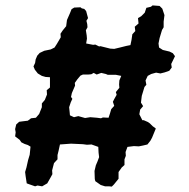

<svg xmlns="http://www.w3.org/2000/svg" viewBox="-20 -686 700 711"><path d="M90 -3 79 -7 75 -33 73 -49 78 -66 84 -93 90 -113 93 -143 83 -149 71 -153 59 -159 53 -168 36 -181 38 -196 36 -208 40 -225 51 -235 66 -237 83 -239 95 -248 113 -250 125 -264 135 -289V-303L146 -316L154 -336L153 -352L165 -362V-385V-400L149 -401L135 -405L120 -414L109 -428L104 -440L110 -453L112 -466L118 -480L127 -490L144 -498L168 -503L182 -510L191 -524L205 -548L204 -561L212 -573L225 -589L228 -612L239 -637L245 -652L255 -658L278 -659L283 -655L292 -653L299 -645L306 -619L300 -609L303 -597L304 -585L298 -574L301 -555L302 -543L299 -525L325 -520L333 -521L347 -514L352 -515L388 -506L403 -505L424 -510L448 -516L463 -519L467 -538L470 -559L481 -571L479 -587L493 -599L491 -619L503 -626L516 -639L522 -657L539 -661L545 -666L571 -664L581 -654L589 -630L586 -606V-585L580 -575L571 -545L567 -525L569 -510L583 -501L608 -495L620 -489L628 -478L614 -449L616 -436L607 -424L590 -418L574 -414L558 -417L540 -412L527 -405L519 -388L522 -372L515 -364L505 -331L502 -306L510 -293L499 -280L496 -263L507 -241H512L528 -234L535 -229L545 -219L557 -210L550 -193L543 -176L537 -165L526 -151L509 -147L494 -144L476 -145L452 -142L445 -123L446 -109L441 -96V-75L431 -66L419 -49V-24L402 -3L394 5L384 4H369L353 -1L333 -15L331 -23L330 -53L335 -74L341 -88L347 -104L345 -121L344 -142L319 -151L302 -150L287 -152L243 -154L202 -151L197 -128L193 -112V-96L180 -82L173 -55L174 -41L168 -30L155 -7L136 4L119 1L110 4ZM354 -248 361 -251 382 -250 387 -265 392 -282 403 -294 398 -309 403 -319 412 -335 409 -345 422 -361 421 -373 422 -388 429 -405 409 -409H392H379L372 -412L355 -416L338 -410L327 -416L318 -411L307 -410H287L278 -406L267 -393L257 -379L258 -369L246 -341L243 -327L248 -320L242 -307L236 -289L238 -270L239 -259L254 -252L270 -256L295 -249L314 -252L339 -250Z"/></svg>

Font: Winky Rough Medium
Style: Regular
Weight: 500
Designer: Simon Atzbach
Foundry: typofactur
Version: Version 1.206; ttfautohint (v1.8.4.7-5d5b)